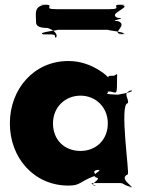

<svg xmlns="http://www.w3.org/2000/svg" viewBox="-20 -794 723 837"><path d="M137 -702C137 -734 128 -762 168 -772C218 -772 120 -774 170 -774C230 -774 158 -754 226 -754H456C524 -754 452 -774 512 -774C562 -774 464 -772 514 -772C554 -762 444 -734 494 -716C544 -716 444 -702 494 -702C544 -684 455 -646 514 -646C564 -646 462 -644 512 -644C552 -653 424 -664 456 -664H226C258 -664 130 -653 170 -644C220 -644 220 -645 220 -631C229 -626 238 -654 188 -672C138 -672 137 -688 137 -702ZM23 -256C23 -106 128 15 278 15C332 15 324 -1 390 -26C408 -34 370 -47 410 -55C419 -55 375 -53 413 -53C418 -45 367 -30 405 -19C414 -19 368 -18 406 -18C415 -8 364 11 396 16C405 16 356 4 394 4H499C526 4 510 12 556 22C565 22 517 23 555 23C554 14 499 -16 537 -34C546 -34 499 -344 537 -344C546 -362 508 -391 555 -400C564 -400 518 -399 556 -399C556 -389 479 -381 499 -381C499 -381 440 -383 447 -386C458 -395 440 -402 436 -400C436 -393 438 -395 460 -395C486 -391 490 -377 490 -431C490 -482 495 -472 477 -464C455 -464 452 -463 452 -457C448 -459 439 -472 412 -488C375 -511 331 -528 278 -528C128 -528 23 -406 23 -256ZM211 -256C211 -327 264 -377 331 -377C397 -377 450 -327 450 -256C450 -186 400 -136 331 -136C259 -136 211 -186 211 -256Z"/></svg>

Font: Hussar Przerywany
Style: Regular
Weight: 400
Foundry: Cannot Into Space Fonts
Version: Version 0.982